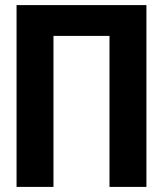

<svg xmlns="http://www.w3.org/2000/svg" viewBox="-20 -734 640 754"><path d="M190 0V-593H410V0H555V-714H45V0Z"/></svg>

Font: Noto Sans Mono UI
Style: Bold
Weight: 700
Designer: Monotype Design team
Foundry: Monotype Imaging Inc.
Version: 1.000